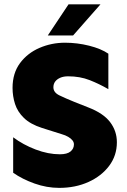

<svg xmlns="http://www.w3.org/2000/svg" viewBox="-20 -870 600 904"><path d="M258.8 14.6Q200.2 14.6 142.6 -5.9Q85 -26.4 42 -56.6V-223.6Q88.9 -188.5 147.9 -166Q207 -143.6 261.7 -143.6Q295.9 -143.6 312 -156.7Q328.1 -169.9 328.1 -190.4Q328.1 -200.2 321.3 -209Q314.5 -217.8 301.3 -225.6Q288.1 -233.4 270.5 -238.3L177.7 -267.6Q123 -285.2 92.8 -314.5Q62.5 -343.8 50.8 -380.4Q39.1 -417 39.1 -456.1Q39.1 -525.4 74.2 -572.8Q109.4 -620.1 166 -644.5Q222.7 -668.9 286.1 -668.9Q343.8 -668.9 399.9 -654.8Q456.1 -640.6 490.2 -617.2V-450.2Q448.2 -474.6 402.3 -492.7Q356.4 -510.7 300.8 -510.7Q279.3 -510.7 263.7 -503.9Q248 -497.1 239.7 -485.8Q231.4 -474.6 231.4 -459Q231.4 -434.6 259.8 -420.9Q288.1 -407.2 329.1 -390.6L395.5 -364.3Q466.8 -336.9 498.5 -294.9Q530.3 -252.9 530.3 -200.2Q530.3 -137.7 494.1 -89.4Q458 -41 396.5 -13.2Q335 14.6 258.8 14.6ZM205.1 -703.1 302.7 -849.6H453.1L324.2 -703.1Z"/></svg>

Font: Sen ExtraBold
Style: Regular
Weight: 800
Version: Version 2.000;gftools[0.9.31]